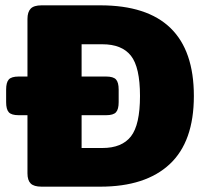

<svg xmlns="http://www.w3.org/2000/svg" viewBox="-20 -700 770 720"><path d="M83 -50V-268H50Q23 -268 13 -279Q3 -290 3 -317V-364Q3 -391 13 -402Q23 -413 50 -413H83V-629Q83 -655 95 -667.5Q107 -680 136 -680H356Q707 -680 707 -340Q707 -169 616.5 -84.5Q526 0 356 0H136Q107 0 95 -12Q83 -24 83 -50ZM364 -145Q437 -145 471 -188.5Q505 -232 505 -340Q505 -448 471 -491Q437 -534 364 -534H286V-413H378Q405 -413 415 -402Q425 -391 425 -364V-317Q425 -290 415 -279Q405 -268 378 -268H286V-145Z"/></svg>

Font: Mitr SemiBold
Style: Regular
Weight: 600
Designer: Thanarat Vachiruckul
Foundry: Cadson Demak
Version: Version 1.003